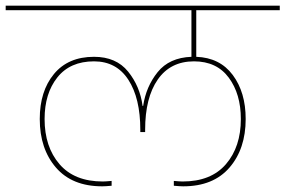

<svg xmlns="http://www.w3.org/2000/svg" viewBox="-55 -760 1005 676"><path d="M636 -724V-560Q719 -557 764.5 -496Q810 -435 810 -341Q810 -236 753 -170Q696 -104 590 -104Q579 -104 557 -106V-123Q579 -121 588 -121Q688 -121 740.5 -182Q793 -243 793 -341Q793 -429 750.5 -486.5Q708 -544 628 -544Q545 -544 500.5 -480Q456 -416 456 -303V-295H439V-303Q439 -414 397 -479Q355 -544 276 -544Q192 -544 147 -487.5Q102 -431 102 -341Q102 -243 154.5 -182Q207 -121 307 -121Q316 -121 338 -123V-106Q316 -104 305 -104Q199 -104 142 -170Q85 -236 85 -341Q85 -439 135 -499.5Q185 -560 276 -560Q354 -560 396 -508Q438 -456 447 -387H449Q459 -455 500 -506Q541 -557 619 -560V-724H-35V-740H930V-724Z"/></svg>

Font: Fz Poppins Thin
Style: Regular
Weight: 100
Designer: Ninad Kale (Devanagari), Jonny Pinhorn (Latin)
Foundry: Indian Type Foundry
Version: Vit hóa bi Vntype.Com & FontZin.Com